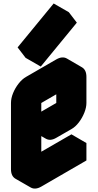

<svg xmlns="http://www.w3.org/2000/svg" viewBox="-20 -1031 560 1102"><path d="M217 -540 390 -640Q424 -660 450 -645Q476 -630 476 -590V-440Q476 -414 464 -384Q452 -354 432.5 -328.5Q413 -303 390 -290L303 -240Q269 -220 243 -235Q217 -250 217 -290V-60L476 -210V-110L217 40Q182 60 156 45Q130 30 130 -10V-390Q130 -417 142 -446.5Q154 -476 174 -501.5Q194 -527 217 -540ZM390 -540 217 -440V-290L390 -390ZM168 -709 375 -961 421 -901 214 -649ZM476 -210 217 -60 130 -110 390 -260ZM390 -540V-390L303 -440V-590ZM217 -290Q217 -250 243 -235L156 -285Q130 -300 130 -340ZM390 -390 217 -290 130 -340 303 -440ZM450 -645Q424 -660 390 -640L217 -540Q194 -527 174 -501.5Q154 -476 142 -446.5Q130 -417 130 -390V-10Q130 30 156 45L69 -5Q43 -20 43 -60V-440Q43 -467 55 -496.5Q67 -526 87 -551.5Q107 -577 130 -590L303 -690Q338 -710 364 -695ZM375 -961 168 -709 81 -759 288 -1011ZM168 -709 214 -649 127 -699 81 -759Z"/></svg>

Font: Nabla Normal
Style: Regular
Weight: 400
Designer: Arthur Reinders Folmer
Version: Version 1.000